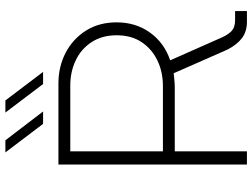

<svg xmlns="http://www.w3.org/2000/svg" viewBox="-132 -805 937 713"><g transform="rotate(-90 336.5 -448.5)"><path d="M82 0V-700H383Q446 -700 497.5 -673Q549 -646 579.5 -597.5Q610 -549 610 -484Q610 -413 572 -360Q534 -307 469 -285L554 -93Q566 -67 579.5 -55.5Q593 -44 619 -44H652V0H612Q576 0 551.5 -18.5Q527 -37 509 -72L421 -272Q409 -271 395.5 -269.5Q382 -268 368 -268H131V0ZM131 -312H373Q426 -312 468.5 -332.5Q511 -353 536.5 -391Q562 -429 562 -484Q562 -538 536.5 -577Q511 -616 468.5 -636Q426 -656 376 -656H131ZM381 -757 275 -897H320L426 -757ZM233 -757 127 -897H172L279 -757Z"/></g></svg>

Font: MuseoModerno Thin ExtraLight
Style: Regular
Weight: 250
Version: Version 1.002